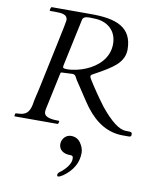

<svg xmlns="http://www.w3.org/2000/svg" viewBox="-104 -767 944 1159"><g transform="rotate(10 367.5 -188.0)"><path d="M312 116.5C312 152.9 343 172 379 172C395.3 172 401 174.4 401 192C401 216.7 384.7 243.7 352 273C345.2 278.4 326 289.1 326 302C326 308.7 328.3 312 333 312C339 312 348.7 307.7 362 299C419.3 258.3 448 207.7 448 147C448 127 441 107 427 87C413 67 393.3 57 368 57C337.6 57 312 83.9 312 116.5ZM521 -533C521 -444.2 455.1 -388.4 388 -360C357.1 -346.8 313.1 -335 273 -335C256.3 -335 248 -337.8 248 -343.5C248 -349.2 248.7 -354.7 250 -360L310 -641C312.6 -659.4 326.7 -666 355 -666L380 -665C463.1 -665 521 -614.4 521 -533ZM700 -30H688C648 -30 595.7 -69.7 531 -149C494.6 -197.6 456.7 -251.9 425.5 -303C421.8 -309 420 -314.3 420 -319C420 -323.7 424.7 -328.3 434 -333C498 -367 542 -395 566 -417C597.3 -445.7 613 -478.3 613 -515C613 -653.3 511.3 -688 361 -688H119C115.7 -688 113.3 -685.7 112 -681C112 -681 109 -668 109 -668C109 -665.3 110 -664 112 -664H138C181.3 -664 219 -662.6 219 -625C219 -619 209.5 -571.5 190.5 -482.5C166.1 -368.2 148.3 -284.2 128 -187C120.8 -152.6 110.8 -119.5 107 -89C96.7 -39.7 76.3 -20 24 -20C17.3 -20 13.3 -18.7 12 -16L10 -4C10 -1.3 11 0 13 0H275C277 0 278.3 -1.3 279 -4L282 -16C282 -18.7 281 -20 279 -20H274.5C216.8 -20 188 -32.6 188 -58C188 -66 188.7 -72.7 190 -78L238 -303C238.7 -307.7 241.3 -310 246 -310L310 -313C331.6 -313 332.4 -297.5 343.5 -280C349.8 -270 357.2 -259 365.5 -247C390.8 -210.6 414.2 -170.4 445 -129C510.3 -43 586.7 0 674 0H710C720.7 0 726 -3.3 726 -10V-18C726 -28.5 717.5 -30 700 -30Z"/></g></svg>

Font: fbb
Style: Italic
Weight: 400
Italic angle: -12°
Designer: David J. Perry, Michael Sharpe
Version: Version 0.991